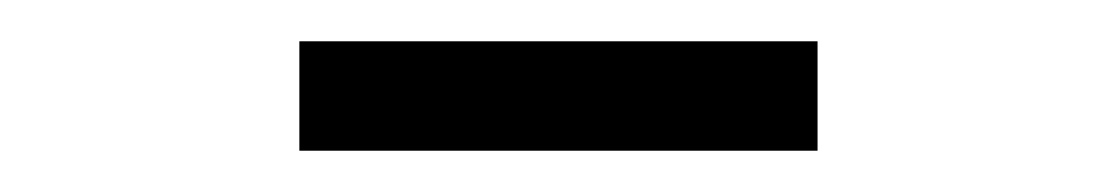

<svg xmlns="http://www.w3.org/2000/svg" viewBox="-20 -720 540 93"><path d="M125 -647V-700H376V-647Z"/></svg>

Font: Literata 72pt Light
Style: Regular
Weight: 300
Designer: Latin by Veronika Burian and Jose Scaglione. Greek by Irene Vlachou. Cyrillic by Vera Evstafieva.
Foundry: TypeTogether
Version: Version 3.002